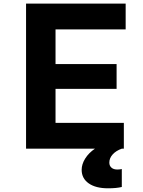

<svg xmlns="http://www.w3.org/2000/svg" viewBox="-20 -820 790 1059"><path d="M123.7 -800H673.1V-657.8H286.3V-466.8H623.1V-330H286.3V-142.2H663.1V0H123.7ZM430.4 116.7Q430.4 85.7 449.9 54.5Q469.4 23.3 503.8 0L576.1 -3.3L651.8 0Q619.7 11.4 601.4 31.8Q583 52.2 583 76.9Q583 94.3 594.7 104.6Q606.3 115 626.4 115Q641.1 115 651.8 112.3V211.3Q622.6 218.6 576.1 218.6Q507.9 218.6 469.2 191.3Q430.4 164 430.4 116.7Z"/></svg>

Font: Martian Mono Custom sWd Rg
Style: Regular
Weight: 400
Width: 6
Monospace: yes
Designer: Alex Havermale
Foundry: Evil Martians
Version: Version 1.000